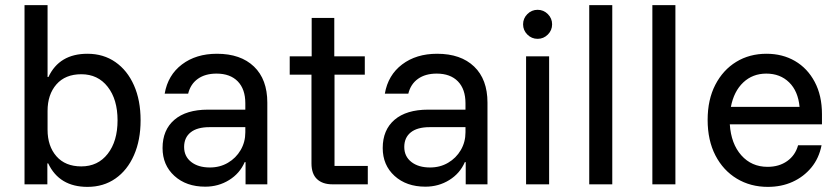

<svg xmlns="http://www.w3.org/2000/svg" viewBox="-20 -720 3278 750"><path d="M321.7 10Q211.7 10 168.3 -81.7H165V0H75.8V-700H165.8V-419.2H169.2Q211.7 -510 321.7 -510Q384.2 -510 430.8 -477.5Q477.5 -445 503.3 -386.7Q529.2 -328.3 529.2 -250Q529.2 -172.5 503.3 -113.8Q477.5 -55 430.8 -22.5Q384.2 10 321.7 10ZM297.5 -70Q362.5 -70 400.8 -119.2Q439.2 -168.3 439.2 -250Q439.2 -331.7 400.8 -380.8Q362.5 -430 297.5 -430Q235 -430 200.4 -390.4Q165.8 -350.8 165.8 -286.7V-213.3Q165.8 -149.2 200.4 -109.6Q235 -70 297.5 -70Z M781.7 9.2Q707.5 9.2 661.3 -32.9Q615 -75 615 -141.7Q615 -212.5 661.3 -252.1Q707.5 -291.7 792.5 -291.7H938.3V-316.7Q938.3 -371.7 908.8 -402.1Q879.2 -432.5 825.8 -432.5Q781.7 -432.5 752.9 -412.1Q724.2 -391.7 715 -354.2H623.3Q635.8 -426.7 690.8 -468.3Q745.8 -510 827.5 -510Q920 -510 972.1 -460Q1024.2 -410 1024.2 -319.2V0H939.2V-86.7H935.8Q916.7 -42.5 875 -16.7Q833.3 9.2 781.7 9.2ZM800 -65.8Q839.2 -65.8 870.4 -84.2Q901.7 -102.5 920 -133.8Q938.3 -165 938.3 -203.3V-223.3H798.3Q750 -223.3 724.6 -202.9Q699.2 -182.5 699.2 -145.8Q699.2 -109.2 726.7 -87.5Q754.2 -65.8 800 -65.8Z M1278.3 0Q1240 0 1218.3 -20.4Q1196.7 -40.8 1196.7 -81.7V-428.3H1111.7V-500H1197.5V-650H1285.8V-500H1405V-428.3H1286.7V-71.7H1416.7V0Z M1641.7 9.2Q1567.5 9.2 1521.2 -32.9Q1475 -75 1475 -141.7Q1475 -212.5 1521.2 -252.1Q1567.5 -291.7 1652.5 -291.7H1798.3V-316.7Q1798.3 -371.7 1768.8 -402.1Q1739.2 -432.5 1685.8 -432.5Q1641.7 -432.5 1612.9 -412.1Q1584.2 -391.7 1575 -354.2H1483.3Q1495.8 -426.7 1550.8 -468.3Q1605.8 -510 1687.5 -510Q1780 -510 1832.1 -460Q1884.2 -410 1884.2 -319.2V0H1799.2V-86.7H1795.8Q1776.7 -42.5 1735 -16.7Q1693.3 9.2 1641.7 9.2ZM1660 -65.8Q1699.2 -65.8 1730.4 -84.2Q1761.7 -102.5 1780 -133.8Q1798.3 -165 1798.3 -203.3V-223.3H1658.3Q1610 -223.3 1584.6 -202.9Q1559.2 -182.5 1559.2 -145.8Q1559.2 -109.2 1586.7 -87.5Q1614.2 -65.8 1660 -65.8Z M2035 0V-500H2125V0ZM2080 -568.3Q2056.7 -568.3 2040 -585Q2023.3 -601.7 2023.3 -625Q2023.3 -648.3 2040 -665Q2056.7 -681.7 2080 -681.7Q2103.3 -681.7 2120 -665Q2136.7 -648.3 2136.7 -625Q2136.7 -601.7 2120 -585Q2103.3 -568.3 2080 -568.3Z M2281.7 0V-700H2371.7V0Z M2528.3 0V-700H2618.3V0Z M2979.2 10Q2911.7 10 2858.3 -22.1Q2805 -54.2 2774.6 -112.9Q2744.2 -171.7 2744.2 -251.7Q2744.2 -330.8 2774.2 -388.8Q2804.2 -446.7 2855.8 -478.3Q2907.5 -510 2974.2 -510Q3036.7 -510 3085.4 -481.7Q3134.2 -453.3 3162.5 -400Q3190.8 -346.7 3190.8 -274.2V-234.2H2830.8Q2835.8 -158.3 2875.8 -113.3Q2915.8 -68.3 2978.3 -68.3Q3023.3 -68.3 3055 -90.8Q3086.7 -113.3 3097.5 -152.5H3189.2Q3179.2 -101.7 3149.2 -65.4Q3119.2 -29.2 3075.8 -9.6Q3032.5 10 2979.2 10ZM2835 -302.5H3103.3Q3097.5 -364.2 3062.5 -398.3Q3027.5 -432.5 2973.3 -432.5Q2920 -432.5 2883.3 -397.9Q2846.7 -363.3 2835 -302.5Z"/></svg>

Font: Funnel Sans Light
Style: Regular
Weight: 400
Version: Version 1.000